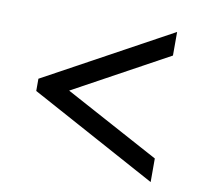

<svg xmlns="http://www.w3.org/2000/svg" viewBox="-65 -690 696 665"><g transform="rotate(10 283.5 -358.0)"><path d="M506 -94 61 -336V-379L506 -622V-539L173 -357L506 -177Z"/></g></svg>

Font: Noto Serif Lao ExtraBold
Style: Regular
Weight: 800
Designer: Monotype Design Team
Foundry: Monotype Imaging Inc.
Version: Version 2.003; ttfautohint (v1.8.4.7-5d5b)